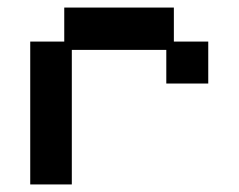

<svg xmlns="http://www.w3.org/2000/svg" viewBox="-20 -476 632 508"><path d="M60 12V-366H150V-456H440V-366H531V-255H420V-344H170V12Z"/></svg>

Font: Pixelify Sans Medium
Style: Regular
Weight: 500
Designer: Stefie Justprince
Foundry: Typecalism Foundryline
Version: Version 1.000;February 13, 2025;FontCreator 15.0.0.3015 64-b